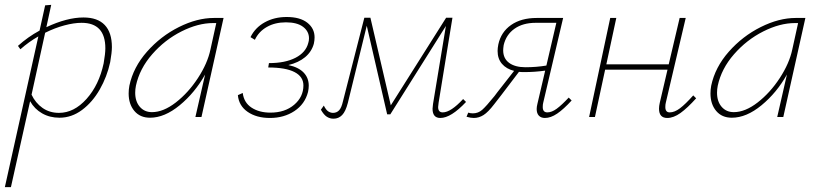

<svg xmlns="http://www.w3.org/2000/svg" viewBox="-36 -482 3378 791"><path d="M425 -288Q425 -266 418 -226Q405 -166 375 -113.5Q345 -61 302 -29Q259 3 209 3Q169 3 137.5 -15Q106 -33 88 -65L9 289H-16L122 -332Q83 -310 48 -279L38 -293Q79 -330 127 -356L150 -460L175 -462L155 -370Q240 -410 308 -410Q366 -410 395.5 -379Q425 -348 425 -288ZM398 -283Q398 -388 300 -388Q269 -388 229.5 -377.5Q190 -367 150 -347L94 -92Q110 -58 139 -37.5Q168 -17 207 -17Q269 -17 320.5 -74.5Q372 -132 391 -221Q398 -261 398 -283Z M885 -408 794 0H769L809 -175Q767 -100 704.5 -48.5Q642 3 582 3Q541 3 517.5 -25Q494 -53 494 -97Q494 -113 497 -129Q513 -205 569.5 -269Q626 -333 701 -370.5Q776 -408 845 -408ZM831 -278 855 -387H842Q780 -387 711.5 -352.5Q643 -318 591 -258.5Q539 -199 524 -129Q521 -114 521 -100Q521 -64 540 -42Q559 -20 590 -20Q637 -20 688.5 -60Q740 -100 779.5 -160.5Q819 -221 831 -278Z M1152 -214Q1194 -205 1215 -183Q1236 -161 1236 -129Q1236 -117 1233 -103Q1220 -53 1177 -24.5Q1134 4 1076 4Q1021 4 984.5 -21Q948 -46 944 -90L964 -99Q969 -59 1000.5 -38.5Q1032 -18 1078 -18Q1138 -18 1176 -50.5Q1214 -83 1214 -130Q1214 -166 1177.5 -185Q1141 -204 1069 -204L1072 -222Q1139 -222 1181.5 -244Q1224 -266 1234 -305Q1237 -314 1237 -324Q1237 -353 1212.5 -371.5Q1188 -390 1142 -390Q1097 -390 1063.5 -371Q1030 -352 1014 -318L996 -329Q1015 -368 1054.5 -390Q1094 -412 1145 -412Q1200 -412 1230 -388.5Q1260 -365 1260 -328Q1260 -316 1257 -302Q1248 -269 1221 -246.5Q1194 -224 1152 -214Z M1884 -62Q1822 4 1778 4Q1746 4 1746 -34Q1746 -38 1748 -54L1801 -375L1572 -11H1559L1475 -376L1397 -58Q1388 -23 1373.5 -8Q1359 7 1338 7Q1323 7 1310.5 -1Q1298 -9 1286 -30L1298 -47Q1307 -29 1316.5 -23Q1326 -17 1336 -17Q1351 -17 1361 -27.5Q1371 -38 1377 -65L1465 -409H1490L1574 -48L1802 -409H1828L1771 -59Q1769 -45 1769 -41Q1769 -19 1788 -19Q1821 -19 1872 -74Z M2319 -68Q2286 -32 2259.5 -14Q2233 4 2209 4Q2193 4 2184 -5.5Q2175 -15 2175 -33Q2175 -42 2178 -54L2210 -191Q2167 -185 2125 -185Q2109 -185 2102 -186L2029 -90Q2024 -84 1999.5 -52Q1975 -20 1956 -8Q1937 4 1916 4Q1903 4 1886 -1L1893 -18Q1902 -15 1912 -15Q1934 -15 1950.5 -29.5Q1967 -44 2001 -86Q2004 -90 2007 -94Q2010 -98 2013 -102L2082 -190Q2050 -198 2032 -219Q2014 -240 2014 -272Q2014 -284 2017 -299Q2028 -350 2069.5 -379Q2111 -408 2175 -408H2284L2202 -59Q2200 -52 2200 -41Q2200 -19 2219 -19Q2237 -19 2257.5 -34Q2278 -49 2307 -80ZM2215 -212 2256 -388H2171Q2118 -388 2083.5 -363.5Q2049 -339 2039 -296Q2037 -282 2037 -275Q2037 -241 2061.5 -223Q2086 -205 2129 -205Q2174 -205 2215 -212Z M2832 -77Q2796 -37 2767.5 -16.5Q2739 4 2713 4Q2679 4 2679 -34Q2679 -45 2682 -58L2714 -195H2457L2415 0H2391L2478 -408H2503L2462 -217H2719L2764 -408H2789L2707 -59Q2705 -52 2705 -41Q2705 -19 2723 -19Q2743 -19 2765.5 -36Q2788 -53 2820 -89Z M3282 -408 3191 0H3166L3206 -175Q3164 -100 3101.5 -48.5Q3039 3 2979 3Q2938 3 2914.5 -25Q2891 -53 2891 -97Q2891 -113 2894 -129Q2910 -205 2966.5 -269Q3023 -333 3098 -370.5Q3173 -408 3242 -408ZM3228 -278 3252 -387H3239Q3177 -387 3108.5 -352.5Q3040 -318 2988 -258.5Q2936 -199 2921 -129Q2918 -114 2918 -100Q2918 -64 2937 -42Q2956 -20 2987 -20Q3034 -20 3085.5 -60Q3137 -100 3176.5 -160.5Q3216 -221 3228 -278Z"/></svg>

Font: Ysabeau Extralight
Style: Italic
Weight: 200
Italic angle: -12°
Designer: Christian Thalmann (Catharsis Fonts)
Version: Version 0.003